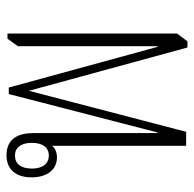

<svg xmlns="http://www.w3.org/2000/svg" viewBox="-23 -569 596 590"><g transform="rotate(-90 275.0 -274.0)"><path d="M424 4H443L467 -28V-549H451L428 -517V-88H426L301 -545H281L163 -88H161V-470C161 -514 145 -552 93 -552C49 -552 25 -523 25 -475C25 -427 49 -397 86 -397C103 -397 115 -403 122 -412V0H165L291 -483ZM92 -422C66 -422 52 -442 52 -474C52 -508 67 -526 92 -526C117 -526 131 -507 131 -474C131 -441 117 -422 92 -422Z"/></g></svg>

Font: Noto Serif Thai ExtraCondensed ExtraLight
Style: Regular
Weight: 200
Width: 2
Designer: Monotype Design Team
Foundry: Monotype Imaging Inc.
Version: Version 2.002